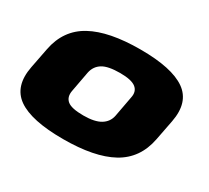

<svg xmlns="http://www.w3.org/2000/svg" viewBox="-135 -905 1240 1137"><g transform="rotate(30 485.5 -336.5)"><path d="M398 8Q613 8 731.8 -57.5Q850.5 -123 878.5 -267L905.5 -406Q933.5 -550 840.2 -615.5Q747 -681 532 -681Q317 -681 197.8 -615.5Q78.5 -550 50.5 -406L23.5 -267Q-4.5 -123 88.2 -57.5Q181 8 398 8ZM433 -173Q351 -173 322.5 -197Q294 -221 303 -267L329 -407Q339 -453 377 -476.5Q415 -500 497 -500Q575 -500 605 -476Q635 -452 625 -407L599 -267Q590 -222 550 -197.5Q510 -173 433 -173Z"/></g></svg>

Font: Anybody ExtraExpanded Black
Style: Italic
Weight: 900
Width: 8
Italic angle: -10°
Version: Version 1.113;gftools[0.9.25]